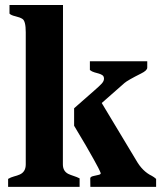

<svg xmlns="http://www.w3.org/2000/svg" viewBox="-20 -730 630 750"><path d="M269.5 -307.1 350.1 -377.9Q368.2 -393.6 377.2 -403.3Q386.2 -413.1 386.2 -422.4Q386.2 -431.6 380.6 -435.8Q375 -439.9 366.7 -442.4Q358.4 -444.8 348.6 -447.5Q338.9 -450.2 331.1 -456.5V-490.7H555.2V-465.8Q555.2 -454.6 531.2 -442.9Q478.5 -416.5 466.3 -405.8L377.4 -327.6L512.2 -103.5Q536.6 -60.5 573.2 -43Q581.5 -38.6 589.8 -31.2V0H333L332.5 -33.2Q332.5 -40 346.4 -42.7Q360.4 -45.4 366.9 -47.4Q373.5 -49.3 373.5 -53.7Q367.2 -70.3 345.7 -108.2Q324.2 -146 315.4 -161.6L269.5 -238.8ZM80.6 -604Q80.6 -648.4 67.4 -656.2Q58.6 -662.1 40.8 -666.3Q22.9 -670.4 17.1 -676.8V-710.4H226.1L225.6 -87.9Q225.6 -61.5 246.6 -50.8Q255.9 -46.4 267.6 -42.7Q279.3 -39.1 291 -33.2V0H11.7V-31.2Q22.5 -37.6 34.7 -40.8Q46.9 -43.9 57.1 -48.3Q80.6 -58.6 80.6 -87.9Z"/></svg>

Font: Stardos Stencil
Style: Bold
Weight: 700
Designer: vernon adams
Foundry: vernon adams
Version: Version 1.000